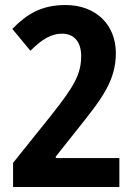

<svg xmlns="http://www.w3.org/2000/svg" viewBox="-20 -744 538 764"><path d="M455 0V-115H202V-121L290 -232C388 -354 441 -425 441 -533C441 -645 362 -724 241 -724C145 -724 87 -688 29 -629L101 -542C148 -589 185 -610 227 -610C274 -610 303 -578 303 -521C303 -449 275 -400 182 -283L32 -96V0Z"/></svg>

Font: Noto Sans Display SemiCondensed
Style: Bold
Weight: 700
Width: 4
Designer: Monotype Design Team
Foundry: Monotype Imaging Inc.
Version: Version 1.900